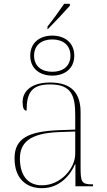

<svg xmlns="http://www.w3.org/2000/svg" viewBox="-20 -973 557 1003"><path d="M228 -834V-821H230C263 -854 313 -907 345 -943V-953H315C284 -908 258 -872 228 -834ZM253 -578C317 -578 368 -614 368 -682C368 -751 317 -787 253 -787C189 -787 138 -751 138 -682C138 -614 189 -578 253 -578ZM253 -598C198 -598 158 -627 158 -682C158 -738 198 -767 253 -767C308 -767 348 -738 348 -682C348 -627 308 -598 253 -598ZM199 10C295 10 350 -63 372 -115H374V0H466V-10H459C405 -10 401 -25 401 -100V-386C401 -481 359 -542 242 -542C127 -542 98 -482 98 -441C98 -409 105 -395 119 -395C119 -486 143 -532 242 -532C355 -532 373 -471 373 -371V-296L290 -293C129 -287 56 -251 56 -146C56 -39 118 10 199 10ZM199 -5C117 -5 84 -67 84 -145C84 -225 132 -277 288 -283L373 -286V-170C373 -94 298 -5 199 -5Z"/></svg>

Font: Noto Serif Display Thin
Style: Regular
Weight: 100
Designer: Monotype Design Team
Foundry: Monotype Imaging Inc.
Version: Version 2.009